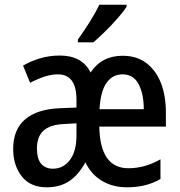

<svg xmlns="http://www.w3.org/2000/svg" viewBox="-20 -786 767 816"><path d="M501 -549Q561 -549 602 -518Q643 -487 664 -433Q685 -379 685 -308V-248H402Q405 -71 526 -71Q596 -71 662 -109V-25Q630 -7 595.5 1.5Q561 10 518 10Q460 10 414 -17Q368 -44 343 -96Q313 -42 274 -16Q235 10 178 10Q109 10 72.5 -36.5Q36 -83 36 -153Q36 -235 86.5 -278.5Q137 -322 234 -326L305 -329V-362Q305 -470 226 -470Q199 -470 169.5 -460.5Q140 -451 108 -434L78 -507Q110 -526 150 -538Q190 -550 234 -550Q329 -550 365 -478Q412 -549 501 -549ZM501 -470Q458 -470 432.5 -433.5Q407 -397 403 -322H591Q591 -387 569 -428.5Q547 -470 501 -470ZM253 -259Q192 -256 164.5 -230.5Q137 -205 137 -155Q137 -111 155 -90Q173 -69 205 -69Q249 -69 277 -106Q305 -143 305 -210V-262ZM518 -757Q505 -737 480 -708.5Q455 -680 427 -652.5Q399 -625 377 -606H311V-618Q337 -654 361.5 -693Q386 -732 402 -766H518Z"/></svg>

Font: Noto Sans Condensed Medium
Style: Regular
Weight: 500
Width: 3
Designer: Monotype Design Team
Foundry: Monotype Imaging Inc.
Version: Version 2.013; ttfautohint (v1.8.4.7-5d5b)